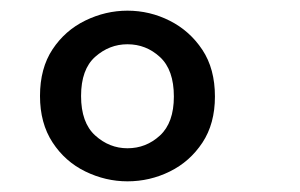

<svg xmlns="http://www.w3.org/2000/svg" viewBox="-20 -721 563 360"><path d="M219 -443Q254 -443 280 -467Q306 -491 306 -540Q306 -590 280 -614Q254 -638 219 -638Q185 -638 158.5 -614.5Q132 -591 132 -541Q132 -491 158.5 -467Q185 -443 219 -443ZM219 -381Q178 -381 140 -399.5Q102 -418 78.5 -454Q55 -490 55 -541Q55 -593 78.5 -628.5Q102 -664 140 -682.5Q178 -701 219 -701Q261 -701 298.5 -682Q336 -663 359.5 -627.5Q383 -592 383 -540Q383 -489 359.5 -453.5Q336 -418 298.5 -399.5Q261 -381 219 -381Z"/></svg>

Font: Fira Sans Variable
Style: Regular
Weight: 400
Designer: Carrois Corporate & Edenspiekermann AG
Foundry: Carrois Corporate GbR & Edenspiekermann AG
Version: Version 4.202